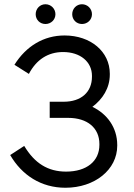

<svg xmlns="http://www.w3.org/2000/svg" viewBox="-20 -876 630 904"><path d="M194 -763C220 -763 241 -783 241 -809C241 -835 220 -856 194 -856C168 -856 148 -835 148 -809C148 -783 168 -763 194 -763ZM366 -763C392 -763 413 -783 413 -809C413 -835 392 -856 366 -856C340 -856 320 -835 320 -809C320 -783 340 -763 366 -763ZM288 8C426 8 532 -77 532 -190V-193C532 -276 484 -340 415 -373C463 -409 497 -461 497 -525V-529C497 -633 407 -709 284 -709C186 -709 103 -659 48 -571L116 -528C151 -595 206 -631 277 -631C358 -631 413 -585 413 -519V-515C413 -442 362 -397 280 -397H214V-321H301C391 -321 448 -274 448 -198V-194C448 -117 388 -68 291 -68C206 -68 143 -107 94 -189L28 -146C83 -51 174 8 288 8Z"/></svg>

Font: Fixel Text Regular
Style: Regular
Weight: 400
Width: 4
Designer: AlfaBravo + MacPaw
Foundry: Kyrylo Tkachov, Marchela Mozhyna, Serhii Makarenko, Maria Weinstein, Zakhar Kryvoshyya
Version: Version 1.211